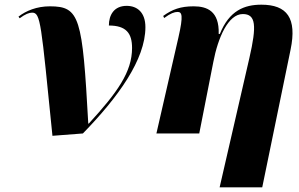

<svg xmlns="http://www.w3.org/2000/svg" viewBox="-20 -570 1278 820"><path d="M204 10 334 0C485 -155 601 -316 601 -454C601 -517 566 -545 521 -545C467 -545 445 -506 445 -461C519 -461 544 -428 544 -365C544 -263 482 -176 359 -42H357C332 -496 321 -543 193 -543C137 -543 91 -524 59 -499L64 -492C88 -510 105 -516 117 -516C154 -516 155 -474 204 10Z M918 230H1100L1221 -358C1249 -493 1206 -550 1096 -550C1024 -550 959 -525 919 -425H914C917 -523 864 -543 807 -543C751 -543 716 -530 677 -502L681 -493C708 -513 725 -519 738 -519C757 -519 764 -506 742 -410L648 0H831L891 -305C911 -410 955 -510 1017 -510C1073 -510 1077 -461 1045 -322Z"/></svg>

Font: Noto Serif Display ExtraBold
Style: Italic
Weight: 800
Italic angle: -12°
Designer: Monotype Design Team
Foundry: Monotype Imaging Inc.
Version: Version 2.009